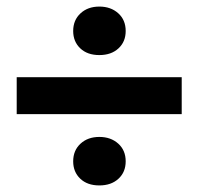

<svg xmlns="http://www.w3.org/2000/svg" viewBox="-20 -626 610 584"><path d="M532.7 -278.8H30.8V-391.1H532.7ZM202.6 -531.7Q202.6 -564.9 224.9 -585.4Q247.1 -606 282.2 -606Q316.9 -606 339.6 -585.7Q362.3 -565.4 362.3 -531.7Q362.3 -499 340.3 -478.8Q318.4 -458.5 282.2 -458.5Q245.6 -458.5 224.1 -479Q202.6 -499.5 202.6 -531.7ZM202.6 -135.3Q202.6 -168.5 224.9 -189Q247.1 -209.5 282.2 -209.5Q316.9 -209.5 339.6 -189.2Q362.3 -168.9 362.3 -135.3Q362.3 -102.5 340.3 -82.3Q318.4 -62 282.2 -62Q245.6 -62 224.1 -82.5Q202.6 -103 202.6 -135.3Z"/></svg>

Font: SteelSelectRoboto
Style: Roboto-Bold
Weight: 700
Designer: Google
Version: Version 2.137; 2017